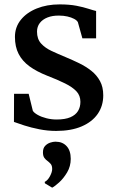

<svg xmlns="http://www.w3.org/2000/svg" viewBox="-20 -585 530 874"><path d="M235.5 11Q197 11 159.2 3.5Q121.5 -4 91 -13.8Q60.5 -23.5 43.5 -30L44 -158H110.5L129.5 -80.5Q135.5 -71 152 -61.8Q168.5 -52.5 191.2 -46.8Q214 -41 237.5 -41Q276.5 -41 300.2 -51.2Q324 -61.5 335 -79.5Q346 -97.5 346 -121.5Q346 -150 328 -169.2Q310 -188.5 276.2 -205.2Q242.5 -222 194.5 -240.5Q146.5 -259.5 114 -283.2Q81.5 -307 64.8 -339.5Q48 -372 48 -417Q48 -461.5 74.8 -494.8Q101.5 -528 147.5 -546.5Q193.5 -565 251.5 -565Q295.5 -565 327.8 -558.8Q360 -552.5 382.2 -545.2Q404.5 -538 417.5 -535V-410.5H355L334.5 -484Q330 -492.5 317.2 -499.2Q304.5 -506 286.8 -510Q269 -514 249 -514Q219 -514.5 196.2 -505.5Q173.5 -496.5 161 -480Q148.5 -463.5 148.5 -441Q148.5 -407.5 167 -387Q185.5 -366.5 215.2 -352.8Q245 -339 277.5 -325.5Q310 -312 340.8 -297Q371.5 -282 396 -262.5Q420.5 -243 435.2 -216Q450 -189 450 -151Q450 -103 424.8 -66.5Q399.5 -30 351.5 -9.5Q303.5 11 235.5 11ZM302 138Q302 172 285.5 199.8Q269 227.5 249 245.5Q229 263.5 218 269H217L184.5 249.5L183.5 243Q197.5 236 207.5 217Q217.5 198 217.5 184.5Q217.5 169 210.8 161.2Q204 153.5 196.5 148Q188.5 142.5 182 133.8Q175.5 125 175.5 108.5Q175.5 89.5 185.5 79Q195.5 68.5 208.8 64.2Q222 60 231 60H233.5Q264.5 60 283.2 80.2Q302 100.5 302 138Z"/></svg>

Font: Merriweather 24pt Medium
Style: Regular
Weight: 500
Designer: Eben Sorkin
Foundry: Eben Sorkin
Version: Version 2.100